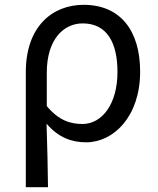

<svg xmlns="http://www.w3.org/2000/svg" viewBox="-20 -577 653 796"><path d="M87 199H179C178 103 176 34 173 -64C223 -6 278 13 337 13C451 13 561 -94 561 -280C561 -451 478 -557 327 -557C195 -557 87 -465 87 -278ZM322 -63C274 -63 225 -76 174 -137V-276C174 -413 243 -480 323 -480C424 -480 467 -399 467 -279C467 -144 402 -63 322 -63Z"/></svg>

Font: Noto Sans JP
Style: Regular
Weight: 400
Designer: Ryoko NISHIZUKA  (kana, bopomofo & ideographs); Paul D. Hunt (Latin, Greek & Cyrillic); Sandoll Communications , Soo-you
Foundry: Adobe
Version: Version 2.002;hotconv 1.0.116;makeotfexe 2.5.65601